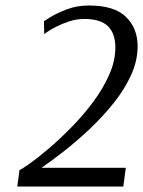

<svg xmlns="http://www.w3.org/2000/svg" viewBox="-20 -679 521 699"><path d="M429 0H43L51 -60Q59 -63 87.5 -83Q116 -103 155.5 -136.5Q195 -170 237.5 -213Q280 -256 317 -305Q354 -354 377 -405.5Q400 -457 400 -506Q400 -557 373 -583.5Q346 -610 287 -610Q259 -610 233 -601.5Q207 -593 186 -582.5Q165 -572 153 -563.5Q141 -555 141 -555L140 -602Q140 -602 162.5 -616Q185 -630 222 -644.5Q259 -659 304 -659Q396 -659 438.5 -617.5Q481 -576 481 -511Q481 -457 456.5 -404Q432 -351 391.5 -301Q351 -251 304 -207Q257 -163 211.5 -127.5Q166 -92 131 -68H438Z"/></svg>

Font: Arsenal SC
Style: Italic
Weight: 400
Italic angle: -9.10001°
Designer: Andrij Shevchenko
Foundry: Stairsfor
Version: Version 2.001; ttfautohint (v1.8.4.7-5d5b)